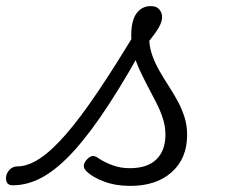

<svg xmlns="http://www.w3.org/2000/svg" viewBox="-201 -590 771 629"><path d="M-159 17Q-174 17 -178.5 7.5Q-183 -2 -180.5 -14Q-178 -26 -168 -35.5Q-158 -45 -143 -45Q-110 -45 -71 -70.5Q-32 -96 15 -150Q62 -204 120 -290Q178 -376 250 -496L289 -475Q217 -342 156 -248.5Q95 -155 42 -96.5Q-11 -38 -60 -10.5Q-109 17 -159 17ZM226 19Q178 19 140.5 5Q103 -9 83 -28Q73 -38 73.5 -47.5Q74 -57 84 -68Q95 -79 103.5 -79Q112 -79 124 -70Q144 -57 169.5 -48Q195 -39 224 -39Q282 -39 311.5 -68Q341 -97 341 -149Q341 -175 333 -200.5Q325 -226 312 -251.5Q299 -277 285 -303.5Q271 -330 258 -357.5Q245 -385 237 -414Q229 -443 229 -474Q229 -523 246.5 -546.5Q264 -570 293 -570Q312 -570 321 -559Q330 -548 330 -534Q330 -519 319.5 -500.5Q309 -482 288 -456Q290 -429 299.5 -404Q309 -379 323 -355Q337 -331 352.5 -307Q368 -283 381.5 -258Q395 -233 403.5 -206Q412 -179 412 -148Q412 -71 361.5 -26Q311 19 226 19Z"/></svg>

Font: Playwrite CU Light
Style: Regular
Weight: 300
Designer: Veronika Burian, José Scaglione
Foundry: TypeTogether
Version: Version 1.002